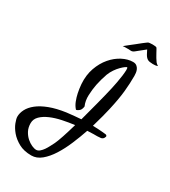

<svg xmlns="http://www.w3.org/2000/svg" viewBox="-330 -1028 1179 1333"><g transform="rotate(30 260.0 -361.5)"><path d="M253.9 -247.1Q235.4 -266.6 224.1 -295.4Q212.9 -324.2 207 -352.5Q200.2 -384.8 197.3 -420.9Q192.4 -491.2 212.9 -548.8Q233.4 -606.4 268.6 -647.5Q303.7 -688.5 347.2 -710.9Q390.6 -733.4 431.6 -733.4Q450.2 -733.4 461.4 -724.6Q472.7 -715.8 478.5 -703.1Q484.4 -690.4 485.8 -676.8Q487.3 -663.1 487.3 -654.3Q487.3 -623 485.8 -592.8Q484.4 -562.5 481 -528.3Q477.5 -494.1 470.7 -455.1Q463.9 -416 453.1 -368.2Q447.3 -341.8 436.5 -300.8Q425.8 -259.8 411.1 -210Q455.1 -209 481.9 -206.5Q508.8 -204.1 516.6 -203.1Q523.4 -202.1 526.9 -196.3Q530.3 -190.4 522.5 -177.7Q514.6 -166 500.5 -164.1Q486.3 -162.1 472.7 -162.1Q464.8 -162.1 443.8 -162.1Q422.9 -162.1 394.5 -160.2Q374 -99.6 348.1 -38.6Q322.3 22.5 291 71.8Q259.8 121.1 222.7 151.9Q185.5 182.6 143.6 182.6Q83 182.6 41.5 159.7Q0 136.7 -25.9 106Q-51.8 75.2 -63.5 44.4Q-75.2 13.7 -75.2 -2.9Q-75.2 -32.2 -59.6 -62.5Q-43.9 -92.8 -10.3 -119.6Q23.4 -146.5 77.1 -167Q130.9 -187.5 206.1 -198.2Q237.3 -202.1 265.6 -204.6Q293.9 -207 319.3 -209Q338.9 -282.2 358.9 -358.4Q378.9 -434.6 393.6 -499Q399.4 -525.4 405.3 -556.2Q411.1 -586.9 414.6 -614.3Q418 -641.6 418.5 -660.2Q418.9 -678.7 414.1 -680.7Q411.1 -681.6 399.4 -673.3Q387.7 -665 372.1 -649.4Q356.4 -633.8 341.3 -611.8Q326.2 -589.8 316.4 -564.5Q298.8 -514.6 289.1 -466.8Q281.2 -425.8 279.3 -379.9Q277.3 -334 293.9 -296.9Q292 -283.2 288.1 -274.4Q285.2 -269.5 283.2 -265.6Q280.3 -262.7 276.4 -258.8Q272.5 -255.9 267.1 -252.4Q261.7 -249 253.9 -247.1ZM242.2 25.4Q252.9 2.9 268.6 -43.9Q284.2 -90.8 301.8 -152.3Q253.9 -146.5 205.1 -136.2Q156.2 -126 116.7 -108.9Q77.1 -91.8 52.2 -67.4Q27.3 -43 27.3 -9.8Q27.3 25.4 41.5 51.8Q55.7 78.1 75.7 95.7Q95.7 113.3 116.7 122.6Q137.7 131.8 152.3 131.8Q167 131.8 180.2 120.6Q193.4 109.4 204.6 93.3Q215.8 77.1 225.1 58.6Q234.4 40 242.2 25.4ZM557.6 -836.9Q566.4 -822.3 574.2 -812Q582 -801.8 594.7 -795.9Q586.9 -791 576.7 -790Q566.4 -789.1 556.6 -789.1Q545.9 -789.1 533.2 -791Q524.4 -792 517.1 -795.4Q509.8 -798.8 502.9 -805.7Q496.1 -812.5 489.3 -824.2Q482.4 -835.9 473.6 -854.5Q473.6 -855.5 473.1 -856Q472.7 -856.4 472.7 -857.4Q436.5 -828.1 422.9 -817.4Q409.2 -806.6 407.2 -804.7Q391.6 -791 375.5 -793Q359.4 -794.9 346.7 -793.9H335Q330.1 -793.9 324.2 -793.5Q318.4 -793 313.5 -792Q318.4 -795.9 330.1 -805.7Q341.8 -815.4 354.5 -825.2Q369.1 -835.9 385.7 -849.6Q391.6 -854.5 401.4 -862.3Q411.1 -870.1 420.9 -877.9Q430.7 -885.7 439.5 -892.1Q448.2 -898.4 451.2 -900.4Q454.1 -903.3 464.8 -904.8Q475.6 -906.2 487.8 -906.2Q500 -906.2 510.3 -904.8Q520.5 -903.3 522.5 -899.4Q524.4 -896.5 529.3 -887.7Q534.2 -878.9 539.6 -868.7Q544.9 -858.4 550.3 -849.6Q555.7 -840.8 557.6 -836.9Z"/></g></svg>

Font: Satisfy
Style: Regular
Weight: 400
Designer: Font Diner, Inc
Foundry: Font Diner, Inc
Version: Version 1.001